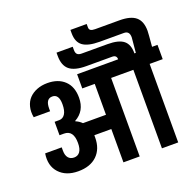

<svg xmlns="http://www.w3.org/2000/svg" viewBox="-163 -1153 1346 1325"><g transform="rotate(-20 510.0 -491.0)"><path d="M923.5 -575.6V0.9H804.1V-575.6H640.7V0.9H521.3V-243.7H396.6V-226.8Q396.6 -143.8 346.9 -95.6Q297.1 -47.4 208.1 -47.6Q119 -47.8 69.9 -101Q20.9 -154.2 34.8 -242H156.4V-217.2Q156.4 -183.3 171.4 -165.1Q186.4 -146.8 213.9 -146.8Q241.5 -146.8 257 -168.1Q272.4 -189.4 272.4 -232.4Q272.4 -325.8 203.7 -325.8H170.7V-424.4H204.6Q231.5 -424.4 247.4 -448.7Q263.2 -473.1 263.2 -520.4Q263.2 -594.3 214.8 -594.3Q166.4 -594.3 166.4 -523.9V-503.5H46Q38.2 -545.6 47.4 -581.5Q56.5 -617.3 79.3 -641.4Q102.1 -665.5 136.8 -679.2Q171.6 -692.9 213.7 -692.9Q293.2 -692.9 339.7 -648.8Q386.2 -604.7 386.2 -523.9Q386.2 -425.7 306.3 -381.8V-378.8Q331.9 -368.4 351.4 -348.8H520.4V-575.6H428.8V-679.8H730.2Q730.2 -710.7 697.7 -710.7H507.8Q422.7 -710.7 384.4 -742.4Q346.2 -774.1 346.2 -844.5V-868.4H465.2V-844.5Q465.2 -822.8 475.2 -813Q485.2 -803.2 507.8 -803.2H697.7Q778.9 -803.2 814.7 -774.1Q850.6 -745 849.7 -679.8H860.1Q862.3 -706.8 864.5 -728.7Q866.6 -750.7 867.5 -760.9Q868.4 -771.1 869 -778Q869.7 -785 869.9 -787.4Q870.1 -789.7 870.1 -791.1Q870.1 -837.1 830.1 -837.1H652Q566.5 -837.1 528.2 -865.6Q490 -894 490 -958.3V-983.1H609.5V-958.3Q609.5 -943.1 619.5 -936.4Q629.5 -929.6 652 -929.6H830.1Q912.7 -929.6 950.5 -897.5Q988.3 -865.3 988.3 -795.4Q988.3 -778.5 979.6 -680.7H1019.5V-575.6Z"/></g></svg>

Font: Puralecka Narrow
Style: Bold
Weight: 700
Designer: Hector Gatti, Marcela Romero, Pablo Cosgaya and Nicolas Silva
Version: Version 1.004;PS 001.004;hotconv 1.0.70;makeotf.lib2.5.58329